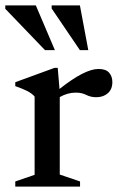

<svg xmlns="http://www.w3.org/2000/svg" viewBox="-32 -690 445 710"><path d="M332 -435Q359.5 -435 371.5 -421.2Q383.5 -407.5 383.5 -386.5Q383.5 -360 366.8 -345.2Q350 -330.5 324 -330.5Q303.5 -330.5 287 -339Q270.5 -347.5 248 -347.5Q218 -347.5 189 -331V-44.5L264 -19V0H24.5V-19L96 -43.5V-333Q85.5 -345 68 -353.8Q50.5 -362.5 24.5 -371.5V-386L169.5 -439H181.5L188 -361Q281.5 -435 332 -435ZM171 -504.5H134.5L-12.5 -657.5V-670H100.5ZM294.5 -504.5H263.5L159 -658.5V-670H263.5Z"/></svg>

Font: Newsreader Text Medium
Style: Regular
Weight: 500
Designer: Hugues Gentile
Foundry: Production Type
Version: Version 1.001